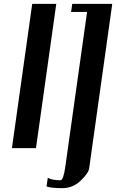

<svg xmlns="http://www.w3.org/2000/svg" viewBox="-20 -770 603 998"><path d="M272.5 -750 167 0H42L147.5 -750ZM563.5 -750 443.4 105.5Q439.5 130.9 398.9 169.4Q358.4 208 303.7 208Q246.1 208 221.7 199.2L228.5 154.3Q251 167 293.9 167Q309.6 167 319.3 97.7L432.6 -708H349.6L355.5 -750Z"/></svg>

Font: okolaks
Style: BoldItalic
Weight: 600
Width: 8
Italic angle: -8°
Version: Version 000.6.0